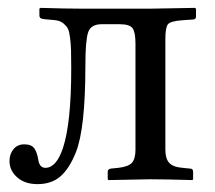

<svg xmlns="http://www.w3.org/2000/svg" viewBox="-20 -451 541 483"><path d="M3.9 -45.9Q3.9 -63.5 13.9 -75.7Q23.9 -87.9 41 -87.9Q59.1 -87.9 66.2 -77.9Q73.2 -67.9 76.2 -49.8Q79.1 -28.8 94.2 -28.8Q121.6 -28.8 138.2 -78.1Q159.2 -141.1 159.2 -278.8Q159.2 -308.6 158.7 -324.5Q158.2 -340.3 156.2 -356.2Q154.3 -372.1 150.9 -378.7Q147.5 -385.3 140.4 -391.4Q133.3 -397.5 124 -399.4Q116.7 -400.9 100.1 -401.9Q86.9 -402.8 83 -404.8Q79.1 -406.7 79.1 -413.1V-429.2L82 -431.2Q145 -429.2 185.1 -429.2H358.9L470.2 -431.2L473.1 -429.2V-409.2Q473.1 -401.9 464.8 -401.9L437 -399.9Q409.2 -397.9 402.6 -390.1Q396 -382.3 396 -353V-74.2Q396 -52.2 405.5 -41.5Q415 -30.8 439 -28.8L458 -26.9Q465.8 -26.9 465.8 -19V0L463.9 2Q396 0 356.9 0L252.9 2L251 0V-19Q251 -25.4 258.8 -26.9L277.8 -28.8Q303.2 -31.7 312 -41.7Q320.8 -51.8 320.8 -74.2V-341.8Q320.8 -369.6 313.5 -379.9Q306.2 -390.1 280.8 -390.1H235.8Q208.5 -390.1 201.7 -369.6Q194.8 -349.1 194.8 -286.1Q194.8 -127.9 170.9 -67.9Q154.3 -26.4 131.8 -7.1Q109.4 12.2 74.2 12.2Q42.5 12.2 23.2 -4.9Q3.9 -22 3.9 -45.9Z"/></svg>

Font: Linux Libertine Display G
Style: Regular
Weight: 400
Designer: Philipp H. Poll
Foundry: Philipp H. Poll
Version: Version 5.0.9